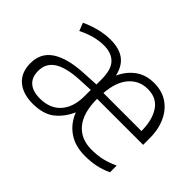

<svg xmlns="http://www.w3.org/2000/svg" viewBox="-98 -792 1053 1053"><g transform="rotate(45 428.5 -266.0)"><path d="M604 -542Q668 -542 712.5 -510.5Q757 -479 780 -424Q803 -369 801 -299V-259H444Q444 -151 490 -95.5Q536 -40 619 -40Q665 -40 701 -48.5Q737 -57 779 -76V-24Q740 -6 702 2Q664 10 618 10Q541 10 489.5 -26Q438 -62 414 -124Q387 -63 340.5 -26.5Q294 10 213 10Q136 10 91.5 -28.5Q47 -67 47 -139Q47 -219 110 -260Q173 -301 293 -307L386 -312V-350Q386 -428 354 -460.5Q322 -493 265 -493Q226 -493 188 -482.5Q150 -472 112 -453L94 -499Q132 -517 177 -529Q222 -541 268 -541Q334 -541 373.5 -512.5Q413 -484 427 -422Q451 -476 495.5 -509Q540 -542 604 -542ZM603 -494Q538 -494 495.5 -446Q453 -398 446 -306H741Q741 -390 707 -442Q673 -494 603 -494ZM301 -265Q204 -260 155.5 -229.5Q107 -199 107 -139Q107 -89 136.5 -63.5Q166 -38 220 -38Q298 -38 341 -85.5Q384 -133 385 -217V-269Z"/></g></svg>

Font: Noto Sans Bengali UI Light
Style: Regular
Weight: 300
Designer: Jelle Bosma - Monotype Design Team
Foundry: Monotype Imaging Inc.
Version: Version 2.003; ttfautohint (v1.8.4.7-5d5b)